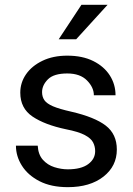

<svg xmlns="http://www.w3.org/2000/svg" viewBox="-20 -770 556 800"><path d="M376.5 -140.1Q376.5 -159.7 367.9 -176.5Q359.4 -193.4 333.3 -207.3Q307.1 -221.2 254.9 -231.4Q166.5 -250 115.5 -284.4Q64.5 -318.8 64.5 -383.8Q64.5 -425.8 88.6 -460.7Q112.8 -495.6 157 -516.8Q201.2 -538.1 260.3 -538.1Q323.7 -538.1 368.7 -515.6Q413.6 -493.2 437.5 -455.8Q461.4 -418.5 461.4 -373H371.1Q371.1 -405.8 342.5 -434.8Q314 -463.9 260.3 -463.9Q204.1 -463.9 179.7 -439.5Q155.3 -415 155.3 -386.2Q155.3 -366.7 165 -352.5Q174.8 -338.4 200.9 -327.1Q227.1 -315.9 276.9 -304.7Q374.5 -282.2 420.7 -246.6Q466.8 -210.9 466.8 -147Q466.8 -77.6 410.9 -33.9Q355 9.8 262.7 9.8Q192.9 9.8 144.5 -15.1Q96.2 -40 71.3 -79.6Q46.4 -119.1 46.4 -163.1H137.2Q139.2 -126 158.7 -104.2Q178.2 -82.5 206.5 -73.5Q234.9 -64.5 262.7 -64.5Q317.9 -64.5 347.2 -85.9Q376.5 -107.4 376.5 -140.1ZM224.6 -606.4 319.3 -750H428.2L297.4 -606.4Z"/></svg>

Font: Vazirmatn RD FD
Style: Regular
Weight: 400
Designer: Saber Rastikerdar
Foundry: Saber Rastikerdar
Version: Version 33.003